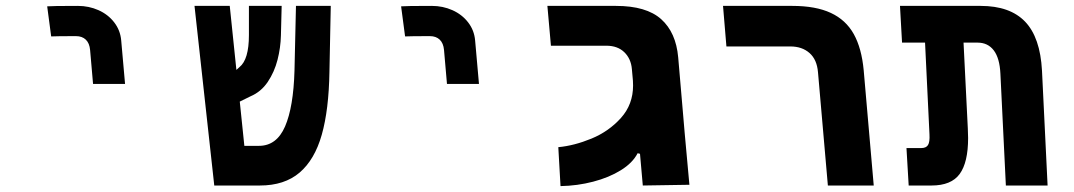

<svg xmlns="http://www.w3.org/2000/svg" viewBox="-20 -629 3640 651"><path d="M244 -609Q155 -609 140 -607.5L153.5 -505.5Q172.5 -506.5 237.5 -506.5Q258.5 -506.5 271 -494.5Q283.5 -482.5 285.5 -459.5L295.5 -344.5H404L391 -491.5Q388 -526.5 367.2 -553.2Q346.5 -580 314 -594.5Q281.5 -609 244 -609Z M639.5 -609H759L781.5 -392L792 -401.5Q824 -427 824 -510V-609H935L932.5 -509Q931.5 -467.5 921 -426.2Q910.5 -385 887.8 -351.2Q865 -317.5 829.5 -302.5L793 -284.5L808.5 -134.5H858Q918 -134.5 946.5 -200.2Q975 -266 978.5 -389.5L983.5 -609H1101.5L1097 -385.5Q1095 -257 1071 -172.2Q1047 -87.5 995.8 -43.8Q944.5 0 861 0H706.5Z M1444 -609Q1355 -609 1340 -607.5L1353.5 -505.5Q1372.5 -506.5 1437.5 -506.5Q1458.5 -506.5 1471 -494.5Q1483.5 -482.5 1485.5 -459.5L1495.5 -344.5H1604L1591 -491.5Q1588 -526.5 1567.2 -553.2Q1546.5 -580 1514 -594.5Q1481.5 -609 1444 -609Z M2126.5 -339Q2126.5 -350 2126 -355.5L2122.5 -394.5Q2119.5 -430 2096.8 -452Q2074 -474 2036 -474H1848L1836 -609H2068.5Q2171.5 -609 2221.8 -564Q2272 -519 2279.5 -434.5L2294.5 -260L2301.5 -178Q2310 -79.5 2317.5 -2.5L2159.5 0L2150 -107.5L2142 -109.5Q2125 -76.5 2085 -51.8Q2045 -27 1991.2 -13Q1937.5 1 1880.5 2L1873 -130Q1927 -135 1985.8 -159.2Q2044.5 -183.5 2085.5 -229.2Q2126.5 -275 2126.5 -339Z M2660 -471.5H2443L2431.5 -609H2666.5Q2746 -609 2797 -585.2Q2848 -561.5 2874.8 -513.5Q2901.5 -465.5 2908.5 -390.5L2942.5 0H2787L2753.5 -384Q2750 -427 2724.8 -449.2Q2699.5 -471.5 2660 -471.5Z M3294.5 -484.5H3247L3261.5 -193.5Q3262.5 -170.5 3262.5 -161Q3262.5 -78.5 3234 -39.2Q3205.5 0 3138.5 0H3061L3053.5 -127H3104Q3120 -127 3126.5 -137.2Q3133 -147.5 3131.5 -173.5L3116.5 -484.5H3038.5L3031.5 -609H3305Q3404.5 -609 3455.8 -555.5Q3507 -502 3513 -389.5L3532 0H3390.5L3372 -379Q3369.5 -432 3349.5 -458.2Q3329.5 -484.5 3294.5 -484.5Z"/></svg>

Font: JuliaMono ExtraBold
Style: Italic
Weight: 800
Italic angle: -9°
Monospace: yes
Designer: cormullion
Foundry: corm
Version: Version 0.057; ttfautohint (v1.8.4)